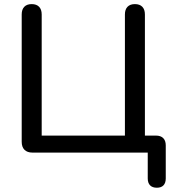

<svg xmlns="http://www.w3.org/2000/svg" viewBox="-20 -732 837 921"><path d="M688.7 124V0H136Q110.9 0 97.5 -13.4Q84.1 -26.8 84.1 -51.9V-662.7Q84.1 -686.5 96.5 -699.4Q108.9 -712.3 132 -712.3Q155.2 -712.3 167.6 -699.4Q180 -686.5 180 -662.7V-81.6H579.2V-662.7Q579.2 -686.5 591.6 -699.4Q604 -712.3 627.1 -712.3Q650.3 -712.3 662.7 -699.4Q675.1 -686.5 675.1 -662.7V-38.2L631.6 -81.6H728.1Q750.8 -81.6 762.9 -69.5Q775.1 -57.3 775.1 -34.7V124Q775.1 145.6 764.1 157.1Q753.2 168.5 732.5 168.5Q711.2 168.5 700 157.1Q688.7 145.6 688.7 124Z"/></svg>

Font: SN Pro Thin
Style: Regular
Weight: 200
Designer: Tobias Whetton
Foundry: Supernotes
Version: Version 1.003;Glyphs 3.3 (3324)